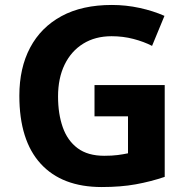

<svg xmlns="http://www.w3.org/2000/svg" viewBox="-20 -744 764 774"><path d="M361 -401H644V-31Q588 -12 527.5 -1Q467 10 390 10Q230 10 144 -84Q58 -178 58 -358Q58 -470 101.5 -552Q145 -634 228 -679Q311 -724 431 -724Q488 -724 543 -712Q598 -700 643 -680L593 -559Q560 -576 518 -587Q476 -598 430 -598Q364 -598 315.5 -568Q267 -538 240.5 -483.5Q214 -429 214 -355Q214 -285 233 -231Q252 -177 293 -146.5Q334 -116 400 -116Q432 -116 454.5 -119Q477 -122 496 -126V-275H361Z"/></svg>

Font: Noto Sans Thaana
Style: Bold
Weight: 700
Designer: David Williams
Foundry: Google Inc.
Version: Version 3.001; ttfautohint (v1.8.4.7-5d5b)